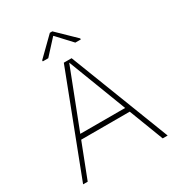

<svg xmlns="http://www.w3.org/2000/svg" viewBox="-174 -832 864 940"><g transform="rotate(-30 258.0 -362.0)"><path d="M20 0 236 -563H280L498 0H470L259 -550L46 0ZM115 -194 126 -221H391L402 -194ZM150 -620V-626L250 -724H264L365 -626V-620H334L258 -702H256L181 -620Z"/></g></svg>

Font: Darker Grotesque Light Light
Style: Regular
Weight: 300
Version: Version 1.000;gftools[0.9.28]